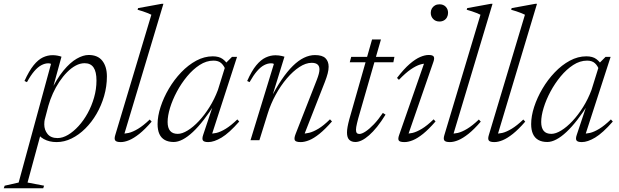

<svg xmlns="http://www.w3.org/2000/svg" viewBox="-100 -733 3238 1004"><path d="M136.5 -117.5Q133 -106 132.2 -97.2Q131.5 -88.5 131.5 -82.5Q131.5 -53.5 148.8 -32.2Q166 -11 201 -11Q227.5 -11 255.8 -27.8Q284 -44.5 310.8 -73.8Q337.5 -103 358.5 -141.2Q379.5 -179.5 392 -223.2Q404.5 -267 404.5 -312Q404.5 -358 389.2 -380.2Q374 -402.5 342.5 -402.5Q319 -402.5 295.8 -390Q272.5 -377.5 250.8 -355.5Q229 -333.5 210 -305Q191 -276.5 176.5 -244.2Q162 -212 153 -180ZM91 -48 117 -47 44 221.5 130.5 238 126 251.5H-80.5L-75.5 238L-2.5 221.5L166.5 -398Q165.5 -400 162.2 -401Q159 -402 153 -402Q135 -402 116.5 -392.2Q98 -382.5 79.2 -360.8Q60.5 -339 41 -303.5L28 -309.5Q52 -362.5 75.8 -391.8Q99.5 -421 124.2 -432.8Q149 -444.5 175 -444.5Q188 -444.5 200 -442.2Q212 -440 221.5 -436.5L167.5 -239.5L162 -249Q196 -320.5 231.5 -363.5Q267 -406.5 301 -426Q335 -445.5 363.5 -445.5Q411.5 -445.5 435.2 -415Q459 -384.5 459 -333.5Q459 -281.5 444.5 -231.2Q430 -181 404.8 -137.5Q379.5 -94 346 -60.8Q312.5 -27.5 274.2 -8.8Q236 10 196 10Q157.5 10 128.8 -6Q100 -22 91 -48Z M691.5 -656Q682.5 -660.5 671 -665Q659.5 -669.5 646.8 -673.8Q634 -678 619.5 -682L622 -690.5L745 -713H754.5L547 -22L536 -35Q552 -33 573.2 -38Q594.5 -43 622 -59.5Q649.5 -76 683 -108L693 -97Q658 -56.5 628.8 -33.2Q599.5 -10 575.5 0Q551.5 10 531.5 10Q509 10 502.8 1.8Q496.5 -6.5 502.5 -26Z M962.5 -28 1018.5 -195.5H1027Q996 -146 966.2 -107.5Q936.5 -69 908.8 -43Q881 -17 855.8 -3.8Q830.5 9.5 808.5 9.5Q780.5 9.5 761.5 -1.2Q742.5 -12 733.2 -32.8Q724 -53.5 724 -84Q724 -126 739.8 -174.2Q755.5 -222.5 783 -269.2Q810.5 -316 847.2 -354.5Q884 -393 926.2 -415.8Q968.5 -438.5 1012.5 -438.5Q1045.5 -438.5 1064.8 -424.2Q1084 -410 1098 -385L1080 -366Q1072 -389 1057.2 -402.5Q1042.5 -416 1016.5 -416Q979 -416 944 -393.2Q909 -370.5 878.5 -333.8Q848 -297 825 -254Q802 -211 789.2 -169.2Q776.5 -127.5 776.5 -95Q776.5 -64.5 789.5 -48.8Q802.5 -33 829.5 -33Q852.5 -33 881.5 -50.8Q910.5 -68.5 940 -100Q969.5 -131.5 995.5 -173Q1021.5 -214.5 1039.5 -262.5L1084.5 -407L1113 -435.5H1139.5L1005 -20.5L994 -35Q1010.5 -33 1031.8 -38Q1053 -43 1080.2 -59.5Q1107.5 -76 1141 -108.5L1151 -97.5Q1098 -37 1058.5 -13.5Q1019 10 989 10Q966.5 10 961 1.2Q955.5 -7.5 962.5 -28Z M1205 -303.5 1192.5 -309.5Q1216 -362.5 1240 -391.5Q1264 -420.5 1289.2 -432.2Q1314.5 -444 1340.5 -444Q1349.5 -444 1357.8 -443Q1366 -442 1373.8 -440.2Q1381.5 -438.5 1387.5 -436.5L1318.5 -213.5L1312 -212Q1342.5 -271.5 1372.2 -315.5Q1402 -359.5 1431.2 -388.2Q1460.5 -417 1489.5 -431Q1518.5 -445 1547 -445Q1585.5 -445 1602 -428.5Q1618.5 -412 1618.5 -384Q1618.5 -368 1613.5 -348.8Q1608.5 -329.5 1599 -305L1487.5 -20.5L1480.5 -35Q1496.5 -33.5 1517.5 -38.8Q1538.5 -44 1565.5 -60.2Q1592.5 -76.5 1625.5 -109L1636 -98Q1600 -57 1570.5 -33.2Q1541 -9.5 1516.8 0.2Q1492.5 10 1472.5 10Q1447 10 1441.8 0.5Q1436.5 -9 1446 -33L1556.5 -315Q1563.5 -333 1567 -346.5Q1570.5 -360 1570.5 -370Q1570.5 -387.5 1560.2 -396Q1550 -404.5 1530 -404.5Q1499 -404.5 1465.5 -382.5Q1432 -360.5 1400 -323Q1368 -285.5 1341.8 -237.8Q1315.5 -190 1299.5 -138L1256.5 0H1210L1332 -398Q1330.5 -400 1327.2 -401Q1324 -402 1317.5 -402Q1299.5 -402 1281 -392.2Q1262.5 -382.5 1243.8 -360.8Q1225 -339 1205 -303.5Z M1729 -407.5 1736.5 -435.5H1962.5L1957 -407.5ZM1773 -113Q1769.5 -99.5 1766.8 -88.2Q1764 -77 1762.8 -68.8Q1761.5 -60.5 1761.5 -54.5Q1761.5 -42.5 1766 -37.5Q1770.5 -32.5 1779 -32.5Q1792 -32.5 1811.8 -45.5Q1831.5 -58.5 1855 -83Q1878.5 -107.5 1902 -142.5L1916 -133.5Q1893.5 -97 1871.8 -70Q1850 -43 1830 -25.5Q1810 -8 1792 0.8Q1774 9.5 1758.5 9.5Q1738 9.5 1726.2 -2Q1714.5 -13.5 1714.5 -40Q1714.5 -53 1717.5 -69.8Q1720.5 -86.5 1726.5 -109L1845.5 -526.5H1892Z M1987 -26.5 2121.5 -412.5 2135 -400Q2118.5 -402 2097 -395.5Q2075.5 -389 2048 -370.2Q2020.5 -351.5 1986 -315.5L1976 -325.5Q2012 -372.5 2042.2 -398.5Q2072.5 -424.5 2097.2 -435Q2122 -445.5 2141.5 -445.5Q2162.5 -445.5 2167.8 -437.2Q2173 -429 2166.5 -410L2031.5 -20L2020 -35Q2036 -33 2057.2 -38Q2078.5 -43 2106 -59.5Q2133.5 -76 2167.5 -109L2177.5 -98Q2142 -57 2112.5 -33.2Q2083 -9.5 2059 0.2Q2035 10 2015 10Q1990.5 10 1985.2 1.5Q1980 -7 1987 -26.5ZM2152.5 -666Q2152.5 -678.5 2158.2 -688.5Q2164 -698.5 2174.2 -704.5Q2184.5 -710.5 2198 -710.5Q2218.5 -710.5 2230.8 -697.8Q2243 -685 2243 -666Q2243 -653.5 2237.5 -643Q2232 -632.5 2221.8 -626.5Q2211.5 -620.5 2198 -620.5Q2177.5 -620.5 2165 -633.8Q2152.5 -647 2152.5 -666Z M2412.5 -656Q2403.5 -660.5 2392 -665Q2380.5 -669.5 2367.8 -673.8Q2355 -678 2340.5 -682L2343 -690.5L2466 -713H2475.5L2268 -22L2257 -35Q2273 -33 2294.2 -38Q2315.5 -43 2343 -59.5Q2370.5 -76 2404 -108L2414 -97Q2379 -56.5 2349.8 -33.2Q2320.5 -10 2296.5 0Q2272.5 10 2252.5 10Q2230 10 2223.8 1.8Q2217.5 -6.5 2223.5 -26Z M2645 -656Q2636 -660.5 2624.5 -665Q2613 -669.5 2600.2 -673.8Q2587.5 -678 2573 -682L2575.5 -690.5L2698.5 -713H2708L2500.5 -22L2489.5 -35Q2505.5 -33 2526.8 -38Q2548 -43 2575.5 -59.5Q2603 -76 2636.5 -108L2646.5 -97Q2611.5 -56.5 2582.2 -33.2Q2553 -10 2529 0Q2505 10 2485 10Q2462.5 10 2456.2 1.8Q2450 -6.5 2456 -26Z M2916 -28 2972 -195.5H2980.5Q2949.5 -146 2919.8 -107.5Q2890 -69 2862.2 -43Q2834.5 -17 2809.2 -3.8Q2784 9.5 2762 9.5Q2734 9.5 2715 -1.2Q2696 -12 2686.8 -32.8Q2677.5 -53.5 2677.5 -84Q2677.5 -126 2693.2 -174.2Q2709 -222.5 2736.5 -269.2Q2764 -316 2800.8 -354.5Q2837.5 -393 2879.8 -415.8Q2922 -438.5 2966 -438.5Q2999 -438.5 3018.2 -424.2Q3037.5 -410 3051.5 -385L3033.5 -366Q3025.5 -389 3010.8 -402.5Q2996 -416 2970 -416Q2932.5 -416 2897.5 -393.2Q2862.5 -370.5 2832 -333.8Q2801.5 -297 2778.5 -254Q2755.5 -211 2742.8 -169.2Q2730 -127.5 2730 -95Q2730 -64.5 2743 -48.8Q2756 -33 2783 -33Q2806 -33 2835 -50.8Q2864 -68.5 2893.5 -100Q2923 -131.5 2949 -173Q2975 -214.5 2993 -262.5L3038 -407L3066.5 -435.5H3093L2958.5 -20.5L2947.5 -35Q2964 -33 2985.2 -38Q3006.5 -43 3033.8 -59.5Q3061 -76 3094.5 -108.5L3104.5 -97.5Q3051.5 -37 3012 -13.5Q2972.5 10 2942.5 10Q2920 10 2914.5 1.2Q2909 -7.5 2916 -28Z"/></svg>

Font: Newsreader 24pt Light
Style: Italic
Weight: 300
Italic angle: -17°
Designer: Hugues Gentile
Foundry: Production Type
Version: Version 1.003